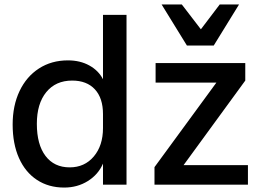

<svg xmlns="http://www.w3.org/2000/svg" viewBox="-20 -832 1175 865"><path d="M37 -271Q37 -356 68 -421.5Q99 -487 155.5 -523.5Q212 -560 286 -560Q341 -560 382.5 -537Q424 -514 444 -475V-765H550V0H444V-95Q423 -46 376 -16.5Q329 13 269 13Q199 13 146.5 -21.5Q94 -56 65.5 -120Q37 -184 37 -271ZM294 -78Q361 -78 402.5 -127Q444 -176 444 -255V-318Q444 -390 407.5 -429.5Q371 -469 305 -469Q231 -469 188.5 -417Q146 -365 146 -274Q146 -181 185 -129.5Q224 -78 294 -78ZM676 -79 955 -460H681V-548H1085V-469L807 -88H1097V0H676ZM708 -812H799L885 -700L970 -812H1057L943 -627H822Z"/></svg>

Font: Application Medium
Style: Regular
Weight: 500
Designer: Wei Huang
Foundry: Wei Huang
Version: Version 0.012